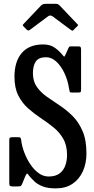

<svg xmlns="http://www.w3.org/2000/svg" viewBox="-20 -1000 507 1035"><path d="M352.5 -521.5Q345.5 -567.5 327.2 -606Q309 -644.5 283.5 -668Q258 -691.5 228.5 -691.5Q189 -691.5 173.2 -668.8Q157.5 -646 157.5 -605.5Q157.5 -561.5 178.5 -531.8Q199.5 -502 232.2 -478.8Q265 -455.5 302 -431.2Q339 -407 371.8 -374.2Q404.5 -341.5 425.2 -293.2Q446 -245 446 -173Q446 -119.5 426.8 -76.8Q407.5 -34 370.8 -9.2Q334 15.5 281.5 15.5Q237 15.5 209.5 4.5Q182 -6.5 165.5 -22.2Q149 -38 136.5 -53Q128 -67 124.2 -63.5Q120.5 -60 114 -44.5L99.5 -9Q95 1 91 3Q87 5 72.5 5H50Q38 5 34 2Q30 -1 30 -13V-245Q30 -256 34.2 -258.2Q38.5 -260.5 49.5 -260.5H78Q89 -260.5 91 -256.2Q93 -252 94.5 -242.5Q98 -213 110.5 -179.2Q123 -145.5 142.5 -115.8Q162 -86 187.5 -67.2Q213 -48.5 242 -48.5Q280 -48.5 301.8 -65.5Q323.5 -82.5 332.5 -109Q341.5 -135.5 341.5 -163.5Q341.5 -216 321 -251.8Q300.5 -287.5 268.2 -313.5Q236 -339.5 199.8 -363.5Q163.5 -387.5 131.2 -416.2Q99 -445 78.5 -485.5Q58 -526 58 -586.5Q58 -668.5 97.5 -714.5Q137 -760.5 213 -760.5Q250 -760.5 274.5 -743.2Q299 -726 317 -704Q324.5 -694 326.5 -694.8Q328.5 -695.5 335 -709.5L350 -743Q352.5 -747.5 354.5 -748.8Q356.5 -750 363 -750H401.5Q411.5 -750 414.2 -746.5Q417 -743 417 -732.5V-516Q417 -505 413 -503Q409 -501 398 -501H371.5Q356.5 -501 356 -504.8Q355.5 -508.5 352.5 -521.5ZM122.5 -841.5 108 -856.5Q102.5 -862.5 102.5 -864.5Q102.5 -866.5 108 -872L202 -971Q210 -979.5 228.5 -979.5H278Q288 -979.5 292.2 -977.5Q296.5 -975.5 301 -971L397 -870Q401 -866.5 401 -864.8Q401 -863 397 -859L377.5 -839.5Q372 -834 370 -834.2Q368 -834.5 361.5 -839L264 -911.5Q251 -921 239 -912L140.5 -838.5Q132 -832 122.5 -841.5Z"/></svg>

Font: Besley* Condensed Medium
Style: Regular
Weight: 500
Width: 3
Designer: Owen Earl
Foundry: indestructible type*
Version: Version 3.000; ttfautohint (v1.8.3)